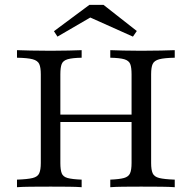

<svg xmlns="http://www.w3.org/2000/svg" viewBox="-20 -780 799 800"><path d="M439.5 0V-31.5Q477.4 -33.1 496.4 -38.3Q515.3 -43.5 521.8 -57.7Q528.2 -71.8 528.2 -100.8V-470.2Q528.2 -499.2 522.6 -513.3Q516.9 -527.4 498 -533.1Q479 -538.7 439.5 -539.5V-571Q459.7 -570.2 493.5 -569.4Q527.4 -568.5 567.7 -568.5Q615.3 -568.5 651.2 -569.4Q687.1 -570.2 708.1 -571V-539.5Q664.5 -538.7 643.5 -533.1Q622.6 -527.4 616.1 -513.3Q609.7 -499.2 609.7 -470.2V-100.8Q609.7 -72.6 616.1 -58.1Q622.6 -43.5 643.5 -38.3Q664.5 -33.1 708.1 -31.5V0Q687.1 -1.6 651.2 -2Q615.3 -2.4 567.7 -2.4Q527.4 -2.4 493.5 -2Q459.7 -1.6 439.5 0ZM50.8 0V-31.5Q95.2 -33.1 116.1 -38.3Q137.1 -43.5 143.5 -58.1Q150 -72.6 150 -100.8V-470.2Q150 -499.2 143.5 -513.3Q137.1 -527.4 116.1 -533.1Q95.2 -538.7 50.8 -539.5V-571Q71.8 -570.2 108.1 -569.4Q144.4 -568.5 191.1 -568.5Q232.3 -568.5 266.1 -569.4Q300 -570.2 320.2 -571V-539.5Q280.6 -538.7 261.7 -533.1Q242.7 -527.4 237.1 -513.3Q231.5 -499.2 231.5 -470.2V-100.8Q231.5 -72.6 237.1 -58.1Q242.7 -43.5 261.7 -38.3Q280.6 -33.1 320.2 -31.5V0Q300 -1.6 266.1 -2Q232.3 -2.4 191.1 -2.4Q143.5 -2.4 107.7 -2Q71.8 -1.6 50.8 0ZM200.8 -271.8V-302.4H558.1V-271.8ZM219.4 -627.4 204.8 -650 352.4 -759.7H411.3L550 -650.8L533.9 -627.4L332.3 -717.7L371.8 -716.1Z"/></svg>

Font: Playfair 12pt
Style: Regular
Weight: 400
Designer: Claus Eggers Sørensen
Foundry: Claus Eggers Sørensen
Version: Version 2.000;gftools[0.9.28]